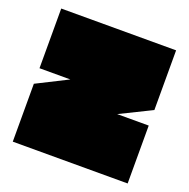

<svg xmlns="http://www.w3.org/2000/svg" viewBox="-110 -696 787 801"><g transform="rotate(20 284.0 -295.5)"><path d="M539 0H29V-257L166 -326H29V-591H539V-326L399 -257H539Z"/></g></svg>

Font: Erica One
Style: Regular
Weight: 400
Designer: Miguel Hernandez
Foundry: Miguel Hernandez
Version: Version 1.003